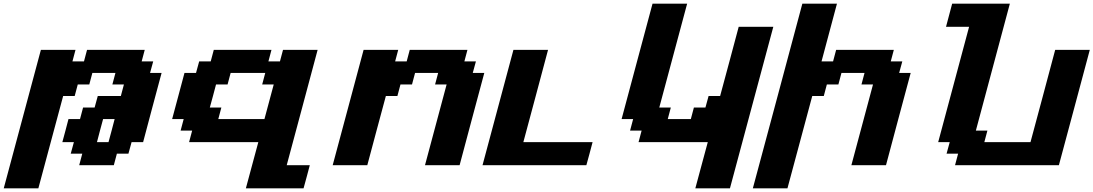

<svg xmlns="http://www.w3.org/2000/svg" viewBox="-54 -895 5923 1040"><path d="M-33.7 125H153.8Q176.3 42 220.9 -125Q265.6 -292 288.1 -375H350.6L367.2 -437.5H429.7L446.3 -500H571.3L554.7 -437.5H617.2L600.6 -375H475.6L458.5 -312.5H396L379.4 -250H316.9Q311.5 -229 300.5 -187.3Q289.6 -145.5 283.7 -125H346.2L329.1 -62.5H391.6L375 0H562.5L579.1 -62.5H641.6L658.7 -125H721.2Q737.8 -187.5 771 -312.5Q804.2 -437.5 821.3 -500H758.8L775.9 -562.5H713.4L730 -625H417.5L400.9 -562.5H338.4L355 -625H167.5Q133.8 -500 66.9 -250Q0 0 -33.7 125ZM533.7 -125H471.2Q476.6 -145.5 487.5 -187.3Q498.5 -229 504.4 -250H566.9Q561.5 -229 550.5 -187.3Q539.6 -145.5 533.7 -125Z M1277.8 125H1590.3Q1596.2 104 1607.4 62.5Q1618.7 21 1624 0H1499Q1526.9 -104 1582.8 -312.3Q1638.7 -520.5 1666.5 -625H1479L1462.4 -562.5H1399.9L1416.5 -625H1104L1087.4 -562.5H1024.9L1007.8 -500H945.3Q934.1 -458 911.9 -375Q889.6 -292 878.4 -250H940.9L924.3 -187.5H986.8L970.2 -125H1345.2Q1334 -83.5 1311.5 -0.2Q1289.1 83 1277.8 125ZM1378.4 -250H1128.4L1145 -312.5H1082.5Q1088.4 -333 1099.6 -375Q1110.8 -417 1116.2 -437.5H1178.7L1195.3 -500H1382.8L1366.2 -437.5H1428.7Z M2248 0H2435.5Q2457.5 -83 2502.2 -250Q2546.9 -417 2569.3 -500H2506.8L2523.9 -562.5H2461.4L2478 -625H2165.5L2148.9 -562.5H2086.4L2103 -625H1915.5Q1887.7 -520.5 1831.8 -312.3Q1775.9 -104 1748 0H1935.5Q1952.1 -62.5 1985.6 -187.5Q2019 -312.5 2036.1 -375H2098.6L2115.2 -437.5H2177.7L2194.3 -500H2319.3L2302.7 -437.5H2365.2Z M2559.6 0H3122.1Q3127.9 -21 3139.2 -62.5Q3150.4 -104 3155.8 -125H2780.8Q2803.2 -208 2847.9 -375Q2892.6 -542 2914.6 -625H2727.1Q2699.2 -520.5 2643.3 -312.3Q2587.4 -104 2559.6 0Z M3712.4 125H3899.9Q3939 -20.5 4017.3 -312.5Q4095.7 -604.5 4134.8 -750H3947.3Q3930.7 -687.5 3897.2 -562.5Q3863.8 -437.5 3846.7 -375H3784.2L3767.1 -312.5H3704.6L3688 -250H3563L3579.6 -312.5H3517.1L3668 -875H3480.5Q3452.6 -771 3396.7 -562.5Q3340.8 -354 3313 -250H3375.5L3358.9 -187.5H3421.4L3404.8 -125H3779.8Q3768.6 -83.5 3746.1 -0.2Q3723.6 83 3712.4 125Z M4023.9 125H4211.4Q4233.9 42 4278.6 -125Q4323.2 -292 4345.7 -375H4408.2L4424.8 -437.5H4487.3L4503.9 -500H4628.9L4612.3 -437.5H4674.8L4557.6 0H4745.1Q4767.1 -83 4811.8 -250Q4856.4 -417 4878.9 -500H4816.4L4833.5 -562.5H4771L4787.6 -625H4475.1L4458.5 -562.5H4396L4479.5 -875H4292Q4247.6 -708 4158.2 -375Q4068.8 -42 4023.9 125Z M5119.1 0H5681.6Q5709.5 -104 5765.4 -312.3Q5821.3 -520.5 5849.1 -625H5661.6Q5639.6 -542 5595 -375.2Q5550.3 -208.5 5527.8 -125H5277.8L5294.4 -187.5H5231.9L5416 -875H5103.5Q5098.1 -854 5086.9 -812.5Q5075.7 -771 5070.3 -750H5195.3Q5167.5 -646 5111.6 -437.5Q5055.7 -229 5027.8 -125H5090.3L5073.2 -62.5H5135.7Z"/></svg>

Font: Faithful 32x
Style: SemiboldOblique
Weight: 400
Foundry: Faithful Resource Pack
Version: Version 1.0; January 27, 2023